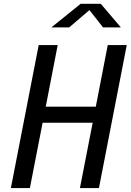

<svg xmlns="http://www.w3.org/2000/svg" viewBox="-20 -960 667 980"><path d="M132.5 0 197.5 -333.5H453L388 0H485L627 -730H530L469 -415.5H213.5L274.5 -730H177.5L35.5 0ZM242 -820H333L436.5 -908.5L506 -820H597L494.5 -940.5H391.5Z"/></svg>

Font: Monaspace Neon
Style: Italic
Weight: 400
Italic angle: -11°
Designer: Riley Cran & the Lettermatic Team
Foundry: Lettermatic
Version: Version 1.200 (Monaspace Neon)